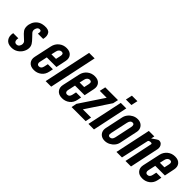

<svg xmlns="http://www.w3.org/2000/svg" viewBox="165 -1755 2783 2783"><g transform="rotate(45 1556.5 -363.5)"><path d="M190.5 8Q248.5 8 291 -19.5Q333.5 -47 357 -89Q380.5 -131 380.5 -174Q380.5 -209 362.5 -238.2Q344.5 -267.5 302.5 -310Q275 -338 258 -357Q241 -376 241 -401.5Q241 -423.5 255 -447.2Q269 -471 299.5 -471Q318.5 -471 324.5 -457.2Q330.5 -443.5 322 -407H430Q447 -478 419.2 -519.8Q391.5 -561.5 311 -555Q246 -550 206.5 -519.8Q167 -489.5 149.2 -448Q131.5 -406.5 131.5 -366.5Q131.5 -321.5 152.8 -292.2Q174 -263 215.5 -227Q241 -205.5 256.8 -188.5Q272.5 -171.5 272.5 -146.5Q272.5 -122.5 257.2 -99.2Q242 -76 211 -76Q183.5 -76 172 -97.8Q160.5 -119.5 169 -159H63.5Q48 -86 81.8 -39Q115.5 8 190.5 8Z M651.5 8Q717 8 766.2 -30Q815.5 -68 829 -136L841 -196H737L724 -136Q712 -81 668 -81Q645 -81 635 -97Q625 -113 630.5 -136L656.5 -255H854L886.5 -412Q899.5 -475.5 866.5 -515.2Q833.5 -555 766.5 -555Q699.5 -555 650 -515Q600.5 -475 586 -409L527.5 -139Q513.5 -75.5 547.5 -33.8Q581.5 8 651.5 8ZM672.5 -334 690 -411Q695.5 -436 712 -451.5Q728.5 -467 750.5 -467Q795 -467 783 -411L766 -334Z M888 0H1001.5L1157 -735H1044Z M1229.5 8Q1295 8 1344.2 -30Q1393.5 -68 1407 -136L1419 -196H1315L1302 -136Q1290 -81 1246 -81Q1223 -81 1213 -97Q1203 -113 1208.5 -136L1234.5 -255H1432L1464.5 -412Q1477.5 -475.5 1444.5 -515.2Q1411.5 -555 1344.5 -555Q1277.5 -555 1228 -515Q1178.5 -475 1164 -409L1105.5 -139Q1091.5 -75.5 1125.5 -33.8Q1159.5 8 1229.5 8ZM1250.5 -334 1268 -411Q1273.5 -436 1290 -451.5Q1306.5 -467 1328.5 -467Q1373 -467 1361 -411L1344 -334Z M1419.5 0H1708.5L1727 -92H1558.5L1806 -465L1824 -547H1562.5L1542.5 -455H1684L1436 -82Z M1899 -634H2012L2034 -735H1921ZM1765 0H1878.5L1994 -547H1881Z M2103 8Q2145.5 8 2183.5 -11Q2221.5 -30 2248.2 -62Q2275 -94 2283 -133L2342 -414Q2350 -452.5 2337 -484.5Q2324 -516.5 2294.2 -535.8Q2264.5 -555 2222.5 -555Q2180 -555 2142.5 -535.8Q2105 -516.5 2078.8 -483.8Q2052.5 -451 2044 -411L1985.5 -136Q1977 -95 1989.5 -62.5Q2002 -30 2031.5 -11Q2061 8 2103 8ZM2122 -81Q2078 -81 2091.5 -141.5L2148.5 -405.5Q2162 -467 2204 -467Q2225.5 -467 2233.5 -451Q2241.5 -435 2235 -405.5L2179 -141.5Q2166 -81 2122 -81Z M2339.5 0H2452.5L2548 -430Q2550.5 -441.5 2564.5 -446.5Q2578.5 -451.5 2591 -451.5Q2619.5 -451.5 2616 -433.5L2524.5 0H2637.5L2732.5 -448Q2738 -472.5 2731.8 -497Q2725.5 -521.5 2708 -538.2Q2690.5 -555 2661.5 -555Q2654 -555 2646 -552.2Q2638 -549.5 2618.5 -536.5Q2599 -523.5 2557 -493.5L2568.5 -547H2456Z M2874.5 8Q2940 8 2989.2 -30Q3038.5 -68 3052 -136L3064 -196H2960L2947 -136Q2935 -81 2891 -81Q2868 -81 2858 -97Q2848 -113 2853.5 -136L2879.5 -255H3077L3109.5 -412Q3122.5 -475.5 3089.5 -515.2Q3056.5 -555 2989.5 -555Q2922.5 -555 2873 -515Q2823.5 -475 2809 -409L2750.5 -139Q2736.5 -75.5 2770.5 -33.8Q2804.5 8 2874.5 8ZM2895.5 -334 2913 -411Q2918.5 -436 2935 -451.5Q2951.5 -467 2973.5 -467Q3018 -467 3006 -411L2989 -334Z"/></g></svg>

Font: League Gothic SemiExpanded Italic
Style: Regular
Weight: 400
Width: 6
Designer: The League of Moveable Type
Version: Version 1.600; ttfautohint (v1.8.3)